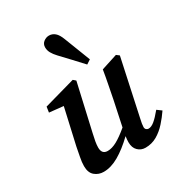

<svg xmlns="http://www.w3.org/2000/svg" viewBox="-181 -886 958 1024"><g transform="rotate(-30 297.5 -374.0)"><path d="M418 14Q391 14 372 -4.5Q353 -23 353 -57Q353 -72 356 -93Q303 -42 254.5 -14Q206 14 161 14Q130 14 107 -5Q84 -24 84 -65Q84 -89 90 -118.5Q96 -148 101 -176L151 -397L65 -406L70 -440L262 -494L277 -481L212 -195Q206 -170 202.5 -149.5Q199 -129 199 -113Q199 -72 235 -72Q261 -72 291.5 -88.5Q322 -105 365 -141L397 -292Q405 -334 413.5 -376.5Q422 -419 429 -462L528 -494L545 -481L471 -137Q463 -103 463 -87Q463 -77 469 -71.5Q475 -66 483 -66Q500 -66 520 -82.5Q540 -99 568 -133L595 -113Q574 -82 547.5 -52.5Q521 -23 489 -4.5Q457 14 418 14ZM396 -543 370 -526Q342 -557 313.5 -587Q285 -617 256 -648Q239 -666 230 -682.5Q221 -699 221 -717Q221 -738 236.5 -750Q252 -762 270 -762Q290 -762 306 -748.5Q322 -735 334 -703Q350 -663 365 -623Q380 -583 396 -543Z"/></g></svg>

Font: Source Serif Pro SemiBold
Style: Italic
Weight: 600
Italic angle: -12°
Designer: Frank Grießhammer
Foundry: Adobe Systems Incorporated
Version: Version 3.001;hotconv 1.0.111;makeotfexe 2.5.65597